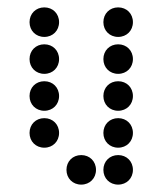

<svg xmlns="http://www.w3.org/2000/svg" viewBox="-20 -510 440 520"><path d="M100 -410C123 -410 140 -427 140 -450C140 -473 123 -490 100 -490C77 -490 60 -473 60 -450C60 -427 77 -410 100 -410ZM300 -410C323 -410 340 -427 340 -450C340 -473 323 -490 300 -490C277 -490 260 -473 260 -450C260 -427 277 -410 300 -410ZM100 -310C123 -310 140 -327 140 -350C140 -373 123 -390 100 -390C77 -390 60 -373 60 -350C60 -327 77 -310 100 -310ZM300 -310C323 -310 340 -327 340 -350C340 -373 323 -390 300 -390C277 -390 260 -373 260 -350C260 -327 277 -310 300 -310ZM100 -210C123 -210 140 -227 140 -250C140 -273 123 -290 100 -290C77 -290 60 -273 60 -250C60 -227 77 -210 100 -210ZM300 -210C323 -210 340 -227 340 -250C340 -273 323 -290 300 -290C277 -290 260 -273 260 -250C260 -227 277 -210 300 -210ZM100 -110C123 -110 140 -127 140 -150C140 -173 123 -190 100 -190C77 -190 60 -173 60 -150C60 -127 77 -110 100 -110ZM300 -110C323 -110 340 -127 340 -150C340 -173 323 -190 300 -190C277 -190 260 -173 260 -150C260 -127 277 -110 300 -110ZM200 -10C223 -10 240 -27 240 -50C240 -73 223 -90 200 -90C177 -90 160 -73 160 -50C160 -27 177 -10 200 -10ZM300 -10C323 -10 340 -27 340 -50C340 -73 323 -90 300 -90C277 -90 260 -73 260 -50C260 -27 277 -10 300 -10Z"/></svg>

Font: TINY 5x3 80
Style: Regular
Weight: 200
Designer: Jack Halten Fahnestock
Foundry: Velvetyne Type Foundry
Version: Version 1.002;hotconv 1.0.109;makeotfexe 2.5.65596